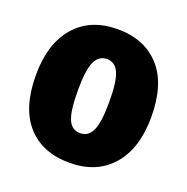

<svg xmlns="http://www.w3.org/2000/svg" viewBox="-107 -651 750 769"><g transform="rotate(20 268.0 -266.5)"><path d="M514 -266Q514 -132 448.5 -57Q383 18 268 18Q152 18 87 -54.5Q22 -127 22 -267Q22 -401 87.5 -476Q153 -551 268 -551Q383 -551 448.5 -478.5Q514 -406 514 -266ZM201 -267Q201 -179 216.5 -143.5Q232 -108 268 -108Q303 -108 319 -144Q335 -180 335 -266Q335 -353 319 -388.5Q303 -424 268 -424Q233 -424 217 -388Q201 -352 201 -267Z"/></g></svg>

Font: Fira Sans Condensed ExtraBold
Style: Regular
Weight: 800
Width: 3
Designer: Carrois Corporate & Edenspiekermann AG
Foundry: Carrois Corporate GbR & Edenspiekermann AG
Version: Version 4.203